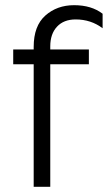

<svg xmlns="http://www.w3.org/2000/svg" viewBox="-20 -721 416 741"><path d="M376 -668V-612Q331 -646 272 -646Q226 -646 200 -618Q174 -590 174 -542V-530H323V-473H174V0H110V-473H31V-530H110V-540Q110 -621 155 -661Q200 -701 266 -701Q333 -701 376 -668Z"/></svg>

Font: Roundo
Style: Regular
Weight: 400
Designer: Namrata Goyal (Gurmukhi), Shiva Nallaperumal (Latin)
Foundry: Indian Type Foundry
Version: Version 1.000;PS 1.0;hotconv 1.0.88;makeotf.lib2.5.647800